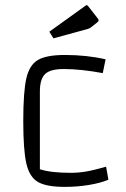

<svg xmlns="http://www.w3.org/2000/svg" viewBox="-20 -723 494 751"><path d="M71 -250Q71 -364 83 -416.5Q95 -469 128.5 -488.5Q162 -508 234 -508Q319 -508 393 -491L382 -437Q296 -453 229 -453Q177 -453 156.5 -433.5Q136 -414 136 -365V-61Q179 -47 256 -47Q286 -47 316 -52Q346 -57 395 -71L404 -20Q373 -7 327.5 0.5Q282 8 234 8Q161 8 128 -11.5Q95 -31 83 -83.5Q71 -136 71 -250ZM173 -599 312 -699Q317 -703 319 -703Q321 -703 324 -700L360 -654Q366 -647 366 -644Q366 -640 360 -635L337 -617Q330 -611 317 -608L189 -573Z"/></svg>

Font: Changa ExtraLight
Style: Regular
Weight: 275
Designer: Eduardo Rodriguez Tunni
Foundry: Eduardo Rodriguez Tunni
Version: Version 2.002; ttfautohint (v1.5) -l 8 -r 50 -G 200 -x 14 -H